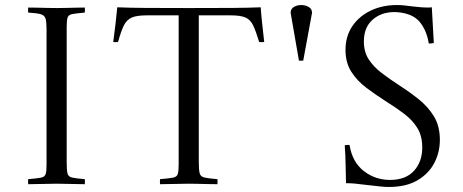

<svg xmlns="http://www.w3.org/2000/svg" viewBox="-20 -731 1838 763"><path d="M245 -623V-86Q245 -56 248 -42.5Q251 -29 266 -25.5Q281 -22 317 -19Q318 -9 317 1Q295 1 260 0Q225 -1 205 -1Q183 -1 149 0Q115 1 92 1Q91 -9 92 -19Q127 -22 142.5 -25Q158 -28 161.5 -39.5Q165 -51 165 -77V-614Q165 -644 161 -657Q157 -670 142 -674.5Q127 -679 92 -681Q91 -691 92 -701Q107 -701 128.5 -700.5Q150 -700 171 -699.5Q192 -699 206 -699Q220 -699 240.5 -699.5Q261 -700 282 -700.5Q303 -701 317 -701Q318 -691 317 -681Q282 -678 267 -675Q252 -672 248.5 -661Q245 -650 245 -623Z M616 1Q615 -9 616 -19Q652 -22 667.5 -25Q683 -28 686.5 -39.5Q690 -51 690 -77V-670H563Q523 -670 503 -661Q483 -652 472 -629.5Q461 -607 449 -564Q440 -563 430 -564Q435 -599 439 -635.5Q443 -672 446 -702Q493 -700 559 -699.5Q625 -699 731 -699Q839 -699 904 -699.5Q969 -700 1016 -702Q1018 -673 1022 -636Q1026 -599 1030 -564Q1019 -563 1010 -564Q997 -607 986 -630Q975 -653 955.5 -661.5Q936 -670 896 -670H770V-86Q770 -56 773.5 -42.5Q777 -29 792.5 -25.5Q808 -22 844 -19Q845 -9 844 1Q829 1 807.5 0.5Q786 0 765 -0.5Q744 -1 730 -1Q709 -1 674 0Q639 1 616 1Z M1220 -680 1185 -490H1168L1135 -680Q1135 -696 1148 -703.5Q1161 -711 1177 -711Q1193 -711 1206.5 -703.5Q1220 -696 1220 -680Z M1355 -3Q1354 -35 1353.5 -73.5Q1353 -112 1350 -154Q1355 -155 1359.5 -155Q1364 -155 1369 -155Q1380 -87 1425.5 -51.5Q1471 -16 1530 -16Q1592 -16 1625 -52Q1658 -88 1658 -145Q1658 -190 1639 -221.5Q1620 -253 1586.5 -278.5Q1553 -304 1511 -330Q1472 -355 1435.5 -382.5Q1399 -410 1376 -446Q1353 -482 1353 -533Q1353 -586 1379.5 -626Q1406 -666 1452.5 -688.5Q1499 -711 1558 -711Q1576 -711 1590.5 -709Q1605 -707 1624 -705Q1643 -703 1655 -702Q1667 -701 1677 -701Q1679 -701 1684 -701Q1689 -701 1696 -702L1704 -560Q1698 -559 1693.5 -558.5Q1689 -558 1684 -558Q1679 -590 1666.5 -615Q1654 -640 1638 -654Q1621 -669 1596 -676Q1571 -683 1547 -683Q1495 -683 1460.5 -652.5Q1426 -622 1426 -566Q1426 -525 1445 -495.5Q1464 -466 1496 -441.5Q1528 -417 1568 -391Q1607 -366 1644 -336.5Q1681 -307 1704.5 -268.5Q1728 -230 1728 -175Q1728 -126 1706 -83.5Q1684 -41 1639 -14.5Q1594 12 1525 12Q1510 12 1491.5 10Q1473 8 1437 4Q1407 0 1389.5 -1.5Q1372 -3 1355 -3Z"/></svg>

Font: Castoro Titling
Style: Regular
Weight: 400
Version: Version 2.04